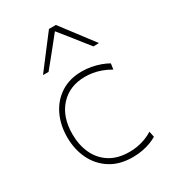

<svg xmlns="http://www.w3.org/2000/svg" viewBox="-190 -877 882 986"><g transform="rotate(-30 251.0 -384.0)"><path d="M304 9Q226.5 9 172.5 -25.2Q118.5 -59.5 90.2 -117.8Q62 -176 62 -248Q62 -320.5 90 -378.5Q118 -436.5 170.2 -470.2Q222.5 -504 295 -504Q323.5 -504 351 -498.8Q378.5 -493.5 402.8 -484.8Q427 -476 446 -465L441 -431Q413.5 -447 388 -456Q362.5 -465 339.5 -468.5Q316.5 -472 296 -472Q204 -472 148.5 -411.5Q93 -351 93 -248Q93 -185 116.2 -134Q139.5 -83 186.2 -53Q233 -23 304 -23Q327.5 -23 351 -27.2Q374.5 -31.5 397.5 -40Q420.5 -48.5 442 -62L449 -28Q433.5 -18.5 411.5 -10Q389.5 -1.5 362.2 3.8Q335 9 304 9ZM412 -585Q377 -629.5 342.8 -672.5Q308.5 -715.5 273 -759.5H286Q251 -715.5 216.8 -673Q182.5 -630.5 147 -587H114Q150 -634.5 186.5 -682.2Q223 -730 259 -777H300Q336 -730 372.2 -682Q408.5 -634 445 -586Z"/></g></svg>

Font: Commissioner Thin
Style: Regular
Weight: 100
Designer: Kostas Bartsokas
Foundry: Kostas Bartsokas
Version: Version 1.001;gftools[0.9.23]